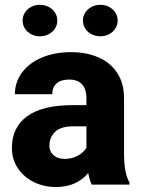

<svg xmlns="http://www.w3.org/2000/svg" viewBox="-20 -750 574 780"><path d="M28.3 0ZM505.9 -8.3V0H352.5Q343.8 -19.5 338.4 -46.9Q290.5 9.8 207.5 9.8Q158.2 9.8 117.2 -10.5Q76.2 -30.8 52.2 -67.1Q28.3 -103.5 28.3 -148.9Q28.3 -232.4 90.1 -277.6Q151.9 -322.8 273.9 -322.8H331.1V-351.6Q331.1 -387.2 313.7 -407Q296.4 -426.8 260.3 -426.8Q228 -426.8 210.2 -411.4Q192.4 -396 192.4 -367.2H40.5Q40.5 -415 68.6 -454.1Q96.7 -493.2 148.7 -515.6Q200.7 -538.1 268.6 -538.1Q331.5 -538.1 380.1 -516.8Q428.7 -495.6 456.3 -453.6Q483.9 -411.6 483.9 -350.6V-131.8Q483.9 -85 489.3 -57.1Q494.6 -29.3 505.9 -8.3ZM331.1 -150.4V-236.8H276.4Q227.5 -236.8 204.1 -214.6Q180.7 -192.4 180.7 -158.2Q180.7 -134.3 197.5 -119.4Q214.4 -104.5 242.2 -104.5Q273.4 -104.5 297.1 -117.9Q320.8 -131.3 331.1 -150.4ZM212.9 -666.5Q212.9 -648.9 203.6 -634.3Q194.3 -619.6 178 -611.1Q161.6 -602.5 142.1 -602.5Q122.6 -602.5 106.4 -611.1Q90.3 -619.6 81.1 -634.3Q71.8 -648.9 71.8 -666.5Q71.8 -684.1 81.1 -698.7Q90.3 -713.4 106.4 -721.9Q122.6 -730.5 142.1 -730.5Q161.6 -730.5 178 -721.9Q194.3 -713.4 203.6 -698.7Q212.9 -684.1 212.9 -666.5ZM458 -666.5Q458 -648.9 448.7 -634.3Q439.5 -619.6 423.3 -611.1Q407.2 -602.5 387.7 -602.5Q368.2 -602.5 351.8 -611.1Q335.4 -619.6 326.2 -634.3Q316.9 -648.9 316.9 -666.5Q316.9 -684.1 326.2 -698.7Q335.4 -713.4 351.8 -721.9Q368.2 -730.5 387.7 -730.5Q407.2 -730.5 423.3 -721.9Q439.5 -713.4 448.7 -698.7Q458 -684.1 458 -666.5Z"/></svg>

Font: Heebo ExtraBold
Style: Regular
Weight: 800
Designer: Oded Ezer
Foundry: Meir Sadan
Version: Version 2.001; ttfautohint (v1.5.14-ce02) -l 8 -r 50 -G 200 